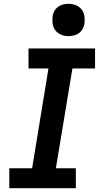

<svg xmlns="http://www.w3.org/2000/svg" viewBox="-20 -990 540 1010"><path d="M29 0V-105H149L235 -630H130V-735H480V-630H361L274 -105H379V0ZM340 -800Q320 -800 301.5 -807.5Q283 -815 271.5 -830Q260 -845 257 -865Q254 -885 257 -906Q259 -920 266.5 -933Q274 -946 286 -954.5Q298 -963 312 -966.5Q326 -970 340 -970Q361 -970 379.5 -962.5Q398 -955 409.5 -940Q421 -925 424 -905Q427 -885 424 -864Q421 -850 414 -837Q407 -824 395 -815.5Q383 -807 368.5 -803.5Q354 -800 340 -800Z"/></svg>

Font: Iosevka Curly XBdObl
Style: Regular
Weight: 800
Italic angle: -9°
Monospace: yes
Designer: Belleve Invis
Foundry: Belleve Invis
Version: Version 11.1.0; ttfautohint (v1.8.3)